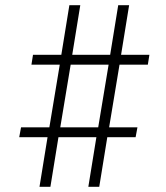

<svg xmlns="http://www.w3.org/2000/svg" viewBox="-20 -737 640 739"><path d="M174 -18H132L163 -209H54L61 -247H170L210 -488H101L107 -526H216L247 -717H289L258 -526H404L435 -717H477L446 -526H555L549 -488H440L400 -247H509L502 -209H393L362 -18H320L351 -209H205ZM212 -247H358L398 -488H252Z"/></svg>

Font: Iosevka XLt Ex Obl
Style: Regular
Weight: 200
Width: 7
Italic angle: -9°
Monospace: yes
Designer: Belleve Invis
Foundry: Belleve Invis
Version: Version 32.5.0; ttfautohint (v1.8.4)